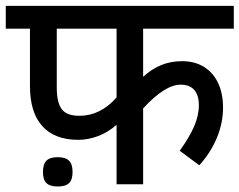

<svg xmlns="http://www.w3.org/2000/svg" viewBox="-29 -644 837 671"><path d="M471.2 -543.9V-375.5Q501.5 -403.3 534.7 -416.7Q567.9 -430.2 607.4 -430.2Q651.9 -430.2 684.3 -409.9Q716.8 -389.6 733.6 -353Q750.5 -316.4 750.5 -268.1Q750.5 -214.8 729.2 -163.1Q708 -111.3 667.5 -66.4L599.1 -117.2Q632.3 -163.1 649.2 -201.7Q666 -240.2 666 -276.4Q666 -311 649.9 -329.6Q633.8 -348.1 602.5 -348.1Q547.4 -348.1 471.2 -265.1V0H378.4V-208Q349.6 -182.1 314.5 -168.7Q279.3 -155.3 244.6 -155.3Q162.1 -155.3 118.9 -203.1Q75.7 -251 75.7 -343.3V-543.9H-8.8V-623.5H788.1V-543.9ZM378.4 -543.9H169.4V-337.9Q169.4 -285.6 186.8 -262.5Q204.1 -239.3 248.5 -239.3Q285.2 -239.3 318.1 -255.6Q351.1 -272 378.4 -303.7ZM224.6 -43Q224.6 -16.1 212.4 -4.2Q200.2 7.8 172.9 7.8Q145.5 7.8 133.3 -4.2Q121.1 -16.1 121.1 -43Q121.1 -70.3 133.3 -82.5Q145.5 -94.7 172.9 -94.7Q199.7 -94.7 212.2 -82.5Q224.6 -70.3 224.6 -43Z"/></svg>

Font: Varta SemiBold
Style: Regular
Weight: 600
Designer: Joana Correia, Viktoriya Grabowska, Eben Sorkin
Foundry: Sorkin Type
Version: Version 1.003; ttfautohint (v1.3) -l 8 -r 24 -G 200 -x 12 -H